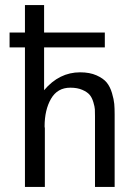

<svg xmlns="http://www.w3.org/2000/svg" viewBox="-20 -742 557 762"><path d="M18 -554V-613H79V-722H155V-613H396V-554H155V-384Q215 -455 298 -455Q336 -455 363 -443Q390 -431 403.5 -414.5Q417 -398 424.5 -372.5Q432 -347 433.5 -329.5Q435 -312 435 -288V0H357V-281Q357 -298 356.5 -308Q356 -318 350.5 -336.5Q345 -355 335.5 -366Q326 -377 306.5 -385.5Q287 -394 259 -394Q208 -394 182.5 -350Q157 -306 157 -240Q157 -239 157.5 -236.5Q158 -234 158 -233V0H79V-554Z"/></svg>

Font: CMU Sans Serif
Style: Medium
Weight: 500
Version: Version 0.7.0